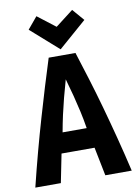

<svg xmlns="http://www.w3.org/2000/svg" viewBox="-100 -995 759 1059"><g transform="rotate(-10 280.0 -465.0)"><path d="M10 0Q35 -102 60 -195Q85 -288 110 -373.5Q135 -459 159 -538.5Q183 -618 207 -693H357Q381 -618 406 -537Q431 -456 455 -370Q479 -284 503 -191.5Q527 -99 550 0H402L370 -160H185L153 0ZM211 -274H346Q338 -324 328 -369Q318 -414 306 -460.5Q294 -507 279 -559Q264 -507 252 -460.5Q240 -414 230 -369Q220 -324 211 -274ZM280 -727 125 -864 180 -930 280 -853 380 -930 437 -864Z"/></g></svg>

Font: Ubuntu Sans Mono
Style: Regular
Weight: 400
Monospace: yes
Designer: Dalton Maag Ltd
Foundry: Dalton Maag Ltd
Version: Version 1.006